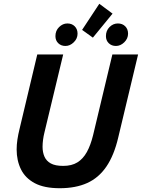

<svg xmlns="http://www.w3.org/2000/svg" viewBox="-20 -981 750 1015"><path d="M296 14Q214 14 164 -12.5Q114 -39 91 -85.5Q68 -132 68 -191Q68 -216 72 -243Q76 -270 83 -298L177 -693H314L215 -281Q210 -261 207.5 -241.5Q205 -222 205 -205Q205 -176 215 -153Q225 -130 248.5 -117Q272 -104 314 -104Q359 -104 389 -122.5Q419 -141 439 -177Q459 -213 472 -266L574 -693H710L605 -254Q583 -160 542.5 -100.5Q502 -41 441 -13.5Q380 14 296 14ZM471 -782 414 -823 505 -961 575 -909ZM326 -738Q303 -738 288 -752.5Q273 -767 273 -790Q273 -819 292.5 -838Q312 -857 336 -857Q360 -857 375 -842Q390 -827 390 -803Q390 -777 370 -757.5Q350 -738 326 -738ZM593 -738Q570 -738 555 -752.5Q540 -767 540 -790Q540 -819 559 -838Q578 -857 603 -857Q627 -857 642 -842Q657 -827 657 -803Q657 -777 637 -757.5Q617 -738 593 -738Z"/></svg>

Font: Ubuntu Sans
Style: Bold Italic
Weight: 700
Italic angle: -13.5°
Designer: Dalton Maag Ltd
Foundry: Dalton Maag Ltd
Version: Version 1.006